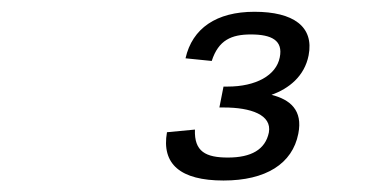

<svg xmlns="http://www.w3.org/2000/svg" viewBox="-20 -852 660 326"><path d="M412 -832C347.5 -832 306.5 -804 295 -753L339.5 -748.5C351 -784 373 -793.5 406 -793.5C441 -793.5 461 -783.5 455 -754.5C449 -724 414.5 -705 366.5 -705H359.5L352.5 -669.5H360C406 -669.5 442 -657 436.5 -627C430.5 -598 406.5 -584.5 367 -584.5C329.5 -584.5 309.5 -594.5 311 -632L263.5 -627.5C254 -573.5 286 -545.5 359.5 -545.5C431.5 -545.5 476.5 -574 486.5 -625C494.5 -665 472.5 -683 441 -691C470.5 -701.5 497 -722.5 504 -758C513.5 -807 478 -832 412 -832Z"/></svg>

Font: Monaspace Neon ExtraLight
Style: Italic
Weight: 200
Italic angle: -11°
Designer: Riley Cran & the Lettermatic Team
Foundry: Lettermatic
Version: Version 1.200 (Monaspace Neon)